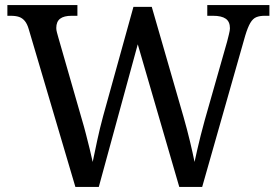

<svg xmlns="http://www.w3.org/2000/svg" viewBox="-20 -734 1087 754"><path d="M93 -619Q87 -640 77.5 -651.5Q68 -663 55 -667.5Q42 -672 22 -672H9V-714H284V-672H261Q231 -672 216 -660.5Q201 -649 201 -624Q201 -616 203.5 -607Q206 -598 209 -587L301 -267Q310 -237 317.5 -207.5Q325 -178 332 -150Q339 -122 344 -98Q352 -137 362 -183.5Q372 -230 385 -278L504 -707H576L701 -274Q715 -225 726 -179Q737 -133 744 -98Q749 -122 755 -147.5Q761 -173 768 -201.5Q775 -230 784 -262L872 -571Q875 -583 879 -599Q883 -615 883 -623Q883 -649 866.5 -660.5Q850 -672 817 -672H794V-714H1038V-672H1019Q1000 -672 986.5 -666.5Q973 -661 963 -644Q953 -627 943 -594L774 0H684L521 -560L368 0H276Z"/></svg>

Font: Noto Serif Myanmar
Style: Regular
Weight: 400
Designer: Ben Mitchell and the Monotype Design Team
Foundry: Monotype Imaging Inc.
Version: Version 2.106